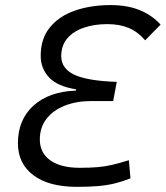

<svg xmlns="http://www.w3.org/2000/svg" viewBox="-20 -723 650 753"><path d="M414.1 -703.1Q478.5 -703.1 527.1 -683.6Q575.7 -664.1 609.9 -626.5L549.3 -564.9Q521 -598.1 485.1 -613.3Q449.2 -628.4 400.9 -628.4Q350.1 -628.4 309.1 -614.5Q268.1 -600.6 244.1 -572.8Q220.2 -544.9 220.2 -502.9Q220.2 -454.1 271.5 -429.9Q322.8 -405.8 438 -401.9L423.8 -326.7H337.4Q280.3 -326.7 234.6 -308.8Q189 -291 162.6 -257.3Q136.2 -223.6 136.2 -175.8Q136.2 -123.5 177.2 -94.2Q218.3 -64.9 292.5 -64.9Q332.5 -64.9 361.8 -67.4Q391.1 -69.8 419.7 -76.4Q448.2 -83 485.4 -94.7L491.7 -23.4Q459 -10.7 429 -3.4Q398.9 3.9 364 6.8Q329.1 9.8 281.7 9.8Q171.4 9.8 110.8 -35.9Q50.3 -81.5 50.3 -161.1Q50.3 -253.4 111.1 -308.6Q171.9 -363.8 277.8 -367.7L278.8 -372.6Q205.1 -384.3 172.4 -419.4Q139.6 -454.6 139.6 -504.4Q139.6 -571.8 176 -616Q212.4 -660.2 274.4 -681.6Q336.4 -703.1 414.1 -703.1Z"/></svg>

Font: CaskaydiaCove NFP SemiLight
Style: Italic
Weight: 350
Italic angle: -10°
Designer: Aaron Bell
Foundry: Saja Typeworks
Version: Version 2111.001; VTT 6.35;Nerd Fonts 3.1.1